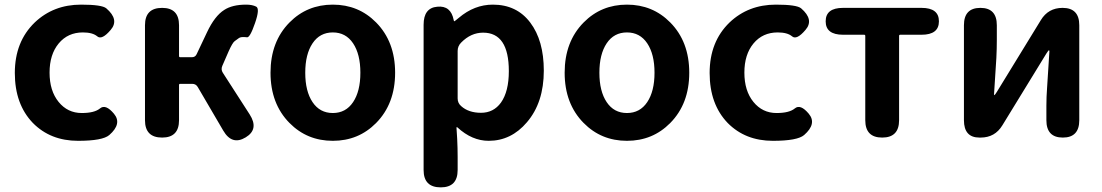

<svg xmlns="http://www.w3.org/2000/svg" viewBox="-20 -594 4759 829"><path d="M317 14Q198 14 122 -63Q44 -144 44 -279Q44 -414 130 -497Q211 -574 330 -574Q420 -574 439 -558Q496 -509 458 -465Q420 -420 400 -437Q380 -454 338 -454Q273 -454 233.5 -406.5Q194 -359 194 -280.5Q194 -202 233 -154Q272 -106 333 -106Q388 -106 412 -126Q436 -146 472 -103Q508 -60 452 -11Q423 14 317 14Z M680 0Q606 0 606 -75V-485Q606 -560 680 -560Q753 -560 753 -485V-352Q753 -347 758 -347H809Q823 -347 829 -360L874 -455Q907 -525 948 -551Q983 -574 1043 -574Q1069 -574 1086 -565.5Q1103 -557 1081 -494Q1059 -430 1046 -433Q1041 -434 1029 -434Q1017 -434 1010 -428.5Q1003 -423 993.5 -416.5Q984 -410 967 -372L940 -310Q933 -294 942 -280L1058 -100Q1099 -36 1041 -1Q982 35 944 -30L834 -218Q826 -232 810 -232H758Q753 -232 753 -227V-75Q753 0 680 0Z M1230 -63Q1148 -146 1148 -280Q1148 -414 1230 -497Q1306 -574 1417 -574Q1528 -574 1604 -497Q1686 -414 1686 -280Q1686 -146 1604 -63Q1528 14 1417 14Q1306 14 1230 -63ZM1329.5 -153Q1361 -106 1417 -106Q1473 -106 1504.5 -153Q1536 -200 1536 -280Q1536 -360 1504.5 -407Q1473 -454 1417 -454Q1361 -454 1329.5 -407Q1298 -360 1298 -280Q1298 -200 1329.5 -153Z M1883 215Q1809 215 1809 140V-487Q1809 -560 1868 -565Q1927 -571 1939 -507Q1940 -502 1941.5 -502Q1943 -502 1961 -517Q2028 -574 2108 -574Q2211 -574 2269.5 -496.5Q2328 -419 2328 -289Q2328 -151 2255 -66Q2187 14 2090 14Q2018 14 1955 -44Q1951 -47 1951 -42L1954 6Q1956 45 1956 84V140Q1956 215 1883 215ZM2143 -151Q2177 -199 2177 -287Q2177 -453 2066 -453Q2013 -453 1971 -410Q1956 -395 1956 -374V-169Q1956 -149 1971 -136Q2003 -107 2057 -107Q2111 -107 2143 -151Z M2500 -63Q2418 -146 2418 -280Q2418 -414 2500 -497Q2576 -574 2687 -574Q2798 -574 2874 -497Q2956 -414 2956 -280Q2956 -146 2874 -63Q2798 14 2687 14Q2576 14 2500 -63ZM2599.5 -153Q2631 -106 2687 -106Q2743 -106 2774.5 -153Q2806 -200 2806 -280Q2806 -360 2774.5 -407Q2743 -454 2687 -454Q2631 -454 2599.5 -407Q2568 -360 2568 -280Q2568 -200 2599.5 -153Z M3317 14Q3198 14 3122 -63Q3044 -144 3044 -279Q3044 -414 3130 -497Q3211 -574 3330 -574Q3420 -574 3439 -558Q3496 -509 3458 -465Q3420 -420 3400 -437Q3380 -454 3338 -454Q3273 -454 3233.5 -406.5Q3194 -359 3194 -280.5Q3194 -202 3233 -154Q3272 -106 3333 -106Q3388 -106 3412 -126Q3436 -146 3472 -103Q3508 -60 3452 -11Q3423 14 3317 14Z M3789 0Q3716 0 3716 -75V-439Q3716 -444 3711 -444H3620Q3545 -444 3545 -502Q3545 -560 3620 -560H3959Q4034 -560 4034 -502Q4034 -444 3959 -444H3867Q3862 -444 3862 -439V-75Q3862 0 3789 0Z M4209 0Q4142 0 4142 -75V-485Q4142 -560 4213 -560Q4284 -560 4284 -485V-422Q4284 -383 4282 -344L4272 -188Q4272 -183 4273.5 -183Q4275 -183 4284 -197L4474 -507Q4506 -560 4568 -560Q4640 -560 4640 -485V-75Q4640 0 4569 0Q4498 0 4498 -75V-137Q4498 -176 4501 -215L4511 -372Q4511 -377 4509 -377Q4507 -377 4498 -363L4308 -53Q4276 0 4214 0Z"/></svg>

Font: Resource Han Rounded JP
Style: Bold
Weight: 700
Designer: Cyano Hao (round all glyphs); Ryoko NISHIZUKA 西塚涼子 (kana, bopomofo & ideographs); Paul D. Hunt (Latin, Greek & Cyrillic)
Foundry: Cyano Hao
Version: 0.990